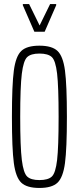

<svg xmlns="http://www.w3.org/2000/svg" viewBox="-20 -922 390 950"><path d="M39 -344Q39 -502 48.5 -573Q58 -644 85.5 -670Q113 -696 175 -696Q237 -696 264.5 -670Q292 -644 301.5 -573Q311 -502 311 -344Q311 -186 301.5 -115Q292 -44 264.5 -18Q237 8 175 8Q113 8 85.5 -18Q58 -44 48.5 -115Q39 -186 39 -344ZM270 -344Q270 -494 262.5 -558Q255 -622 236.5 -639.5Q218 -657 175 -657Q133 -657 114.5 -639.5Q96 -622 88 -557.5Q80 -493 80 -344Q80 -195 88 -130.5Q96 -66 114.5 -48.5Q133 -31 175 -31Q218 -31 236.5 -48.5Q255 -66 262.5 -130Q270 -194 270 -344ZM150 -765 93 -896V-902H124L176 -796L228 -902H258V-896L201 -765Z"/></svg>

Font: Saira Ultra Condensed ExLight
Style: Regular
Weight: 200
Width: 1
Designer: Hector Gatti with collaboration of the Omnibus-Type team
Foundry: Omnibus-Type
Version: Version 1.001; ttfautohint (v1.8)